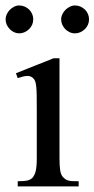

<svg xmlns="http://www.w3.org/2000/svg" viewBox="-26 -669 339 689"><path d="M37.6 0V-18.6Q62 -18.6 74 -21.7Q85.9 -24.9 92.8 -33.7Q95.7 -38.1 98.1 -43.2Q100.6 -48.3 102.3 -55.9Q104 -63.5 105 -74.5Q106 -85.4 106 -101.1V-273.4Q106 -303.2 105.7 -323.5Q105.5 -343.8 104.2 -356.9Q103 -370.1 100.3 -377.2Q97.7 -384.3 92.8 -388.7Q84 -397 71.3 -396.5Q58.6 -396 37.6 -388.7L31.2 -406.2L166.5 -460H187.5V-101.1Q187.5 -71.3 190.2 -56.4Q192.9 -41.5 199.2 -34.7Q204.1 -29.3 208.5 -26.1Q212.9 -22.9 219 -21.2Q225.1 -19.5 233.9 -19Q242.7 -18.6 256.3 -18.6V0ZM93.3 -599.6Q93.3 -589.4 89.4 -580.3Q85.4 -571.3 78.4 -564.5Q71.3 -557.6 62.3 -553.5Q53.2 -549.3 43 -549.3Q33.2 -549.3 24.4 -553.5Q15.6 -557.6 8.8 -564.7Q2 -571.8 -2 -580.8Q-5.9 -589.8 -5.9 -599.6Q-5.9 -608.9 -1.7 -617.9Q2.4 -627 9.3 -633.8Q16.1 -640.6 24.9 -645Q33.7 -649.4 43 -649.4Q53.2 -649.4 62.3 -645.5Q71.3 -641.6 78.4 -634.8Q85.4 -627.9 89.4 -618.9Q93.3 -609.9 93.3 -599.6ZM293.5 -599.6Q293.5 -589.4 289.6 -580.3Q285.6 -571.3 278.6 -564.5Q271.5 -557.6 262.5 -553.5Q253.4 -549.3 243.2 -549.3Q232.9 -549.3 223.9 -553.5Q214.8 -557.6 208 -564.7Q201.2 -571.8 197.3 -580.8Q193.4 -589.8 193.4 -599.6Q193.4 -608.9 197.8 -617.9Q202.1 -627 209 -633.8Q215.8 -640.6 224.9 -645Q233.9 -649.4 243.2 -649.4Q253.4 -649.4 262.5 -645.5Q271.5 -641.6 278.6 -634.8Q285.6 -627.9 289.6 -618.9Q293.5 -609.9 293.5 -599.6Z"/></svg>

Font: Doulos SIL Phon
Style: Regular
Weight: 400
Designer: Walt Agee, Victor Gaultney, Peter Martin, Debbi Hosken, Becca Hirsbrunner
Foundry: SIL International
Version: Version 5.000